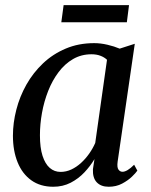

<svg xmlns="http://www.w3.org/2000/svg" viewBox="-20 -719 589 750"><path d="M439.5 -87.5Q436.5 -65 442.8 -56.5Q449 -48 458.5 -48Q467.5 -48 478.8 -54.8Q490 -61.5 504 -75.5L516.5 -52.5Q511 -44 495.5 -29Q480 -14 457 -1.8Q434 10.5 404.5 10.5Q374.5 10.5 358 -6.8Q341.5 -24 343 -58L349 -97.5Q333 -70.5 309.8 -45.8Q286.5 -21 256 -5.2Q225.5 10.5 188 10.5Q137.5 10.5 102.2 -14.8Q67 -40 48.8 -85Q30.5 -130 30.5 -189Q30.5 -239 43.8 -290.5Q57 -342 83.2 -388.5Q109.5 -435 148 -471.5Q186.5 -508 236.8 -529.2Q287 -550.5 348 -550.5Q373 -550.5 399.8 -544.2Q426.5 -538 447.5 -529L506.5 -548ZM398 -485.5Q387.5 -495.5 372.2 -501.2Q357 -507 337.5 -507Q297.5 -507 265.2 -488.2Q233 -469.5 208.8 -437.2Q184.5 -405 168.2 -363.8Q152 -322.5 144 -278Q136 -233.5 136 -190.5Q136 -142 146.2 -110.2Q156.5 -78.5 174.5 -63Q192.5 -47.5 216.5 -47.5Q238.5 -47.5 258.8 -57Q279 -66.5 296.8 -82.8Q314.5 -99 328.5 -119Q342.5 -139 352 -160.5ZM228.5 -699H484L475.5 -632H219.5Z"/></svg>

Font: Merriweather 60pt
Style: Italic
Weight: 400
Italic angle: -7.8°
Version: Version 2.101